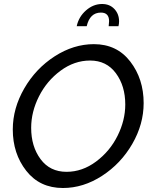

<svg xmlns="http://www.w3.org/2000/svg" viewBox="-20 -936 761 961"><path d="M491 -916Q529 -916 552.5 -891Q576 -866 576 -829Q576 -817 573 -805H524Q526 -823 526 -830Q526 -873 485 -873Q430 -873 414 -805H364Q374 -852 410.5 -884Q447 -916 491 -916ZM44 -288Q44 -394 101.5 -493.5Q159 -593 253.5 -654Q348 -715 450 -715Q565 -715 632 -628Q699 -541 699 -420Q699 -314 642 -215.5Q585 -117 491 -56Q397 5 295 5Q179 5 111.5 -81Q44 -167 44 -288ZM607 -413Q607 -506 560 -569.5Q513 -633 431 -633Q352 -633 283 -582Q214 -531 175 -453.5Q136 -376 136 -296Q136 -203 183 -139.5Q230 -76 313 -76Q392 -76 461 -127.5Q530 -179 568.5 -256.5Q607 -334 607 -413Z"/></svg>

Font: Raleway-v4020 Medium
Style: Italic
Weight: 500
Italic angle: -12°
Designer: Matt McInerney, Pablo Impallari, Rodrigo Fuenzalida
Foundry: Matt McInerney, Pablo Impallari, Rodrigo Fuenzalida
Version: Version 4.020;PS 004.020;hotconv 1.0.88;makeotf.lib2.5.64775